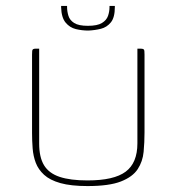

<svg xmlns="http://www.w3.org/2000/svg" viewBox="-20 -624 595 647"><path d="M467 -178Q467 -145 464 -112.5Q461 -80 444 -54Q427 -28 387.5 -12.5Q348 3 275 3Q219 3 183.5 -7Q148 -17 128.5 -35Q109 -53 100.5 -75.5Q92 -98 90 -124Q88 -150 88 -176V-440Q88 -448 88.5 -452.5Q89 -457 92 -458.5Q95 -460 100 -460H112V-140Q112 -94 128.5 -67Q145 -40 181 -28Q217 -16 275 -16Q364 -16 403.5 -45.5Q443 -75 443 -141V-460H454Q460 -460 463 -458.5Q466 -457 466.5 -452.5Q467 -448 467 -440ZM278 -521Q256 -521 235.5 -526Q215 -531 201 -548Q187 -565 186 -599V-604H206V-600Q206 -586 210.5 -571Q215 -556 230 -546.5Q245 -537 276 -537Q308 -537 323.5 -546.5Q339 -556 344 -570.5Q349 -585 349 -600V-604H367V-600Q367 -565 353.5 -548.5Q340 -532 320 -527Q300 -522 278 -521Z"/></svg>

Font: Genos Thin Thin
Style: Regular
Weight: 250
Version: Version 1.010